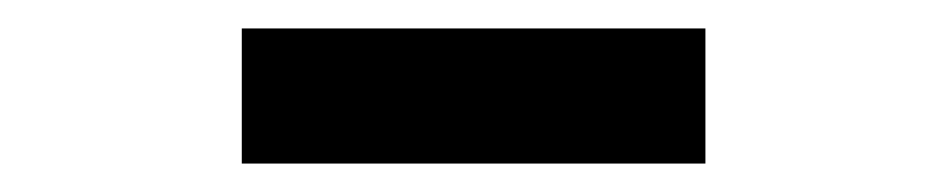

<svg xmlns="http://www.w3.org/2000/svg" viewBox="-20 -789 666 135"><path d="M150 -674H476V-769H150Z"/></svg>

Font: Noto Sans JP
Style: Bold
Weight: 700
Designer: Ryoko NISHIZUKA  (kana, bopomofo & ideographs); Paul D. Hunt (Latin, Greek & Cyrillic); Sandoll Communications , Soo-you
Foundry: Adobe
Version: Version 2.002;hotconv 1.0.116;makeotfexe 2.5.65601